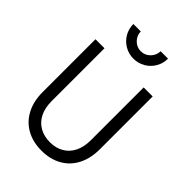

<svg xmlns="http://www.w3.org/2000/svg" viewBox="-270 -1044 1175 1175"><g transform="rotate(45 317.5 -457.0)"><path d="M70 -242V-700H148V-242Q148 -185 168.5 -143.5Q189 -102 227.5 -79.5Q266 -57 318 -57Q370 -57 408 -79.5Q446 -102 466.5 -143.5Q487 -185 487 -242V-700H565V-242Q565 -164 535 -105.5Q505 -47 449 -15.5Q393 16 318 16Q243 16 187 -15.5Q131 -47 100.5 -105.5Q70 -164 70 -242ZM168 -930H232Q233 -894 258 -869Q283 -844 318 -844Q353 -844 378 -869Q403 -894 404 -930H468Q468 -889 448 -854.5Q428 -820 393.5 -800Q359 -780 318 -780Q277 -780 242.5 -800Q208 -820 188 -854.5Q168 -889 168 -930Z"/></g></svg>

Font: Uncut Sans Variable
Style: Regular
Weight: 400
Designer: Kasper Nordkvist
Foundry: UNCUT.wtf
Version: Version 1.304;Glyphs 3.2 (3246)